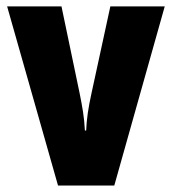

<svg xmlns="http://www.w3.org/2000/svg" viewBox="-20 -573 531 593"><path d="M159.2 0 2 -553.2H169.9L226.1 -284.2Q231.9 -255.9 236.3 -228.3Q240.7 -200.7 242.2 -169.9H246.1Q247.1 -195.8 251.2 -224.1Q255.4 -252.4 262.2 -283.2L320.8 -553.2H488.8L333 0Z"/></svg>

Font: Open Sans Condensed ExtraBold
Style: Regular
Weight: 800
Width: 3
Designer: Monotype Design Team
Foundry: Monotype Imaging Inc.
Version: Version 3.000; ttfautohint (v1.8.4)